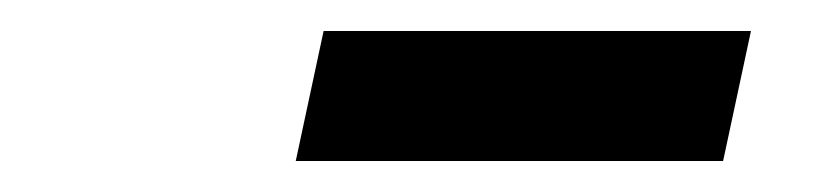

<svg xmlns="http://www.w3.org/2000/svg" viewBox="-20 -725 539 124"><path d="M171 -621 189 -705H465L447 -621Z"/></svg>

Font: Radio Canada Big
Style: Italic
Weight: 400
Italic angle: -12°
Designer: Étienne Aubert Bonn
Foundry: Coppers and Brasses
Version: Version 1.001